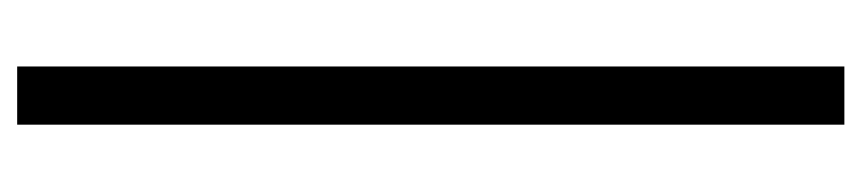

<svg xmlns="http://www.w3.org/2000/svg" viewBox="-416 -406 1018 227"><g transform="rotate(-90 93.5 -293.0)"><path d="M127.9 195.8H59.1V-782.2H127.9Z"/></g></svg>

Font: Creato Display
Style: Regular
Weight: 400
Version: Version 1.000